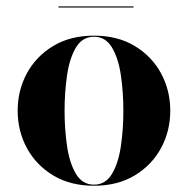

<svg xmlns="http://www.w3.org/2000/svg" viewBox="-20 -584 600 614"><path d="M167 -563.5H407V-560H167ZM36.5 -230Q36.5 -295 66 -349.5Q95.5 -404 150.2 -437Q205 -470 280.5 -470Q356 -470 410.8 -437Q465.5 -404 495 -349.5Q524.5 -295 524.5 -230Q524.5 -165 495 -110.5Q465.5 -56 410.8 -23Q356 10 280.5 10Q205 10 150.2 -23Q95.5 -56 66 -110.5Q36.5 -165 36.5 -230ZM186.5 -230Q186.5 -170.5 194.5 -116.2Q202.5 -62 223 -27.8Q243.5 6.5 280.5 6.5Q317.5 6.5 338 -27.8Q358.5 -62 366.5 -116.2Q374.5 -170.5 374.5 -230Q374.5 -289.5 366.5 -343.8Q358.5 -398 338 -432.2Q317.5 -466.5 280.5 -466.5Q243.5 -466.5 223 -432.2Q202.5 -398 194.5 -343.8Q186.5 -289.5 186.5 -230Z"/></svg>

Font: Bodoni* 48pt
Style: Bold
Weight: 700
Version: Version 2.3